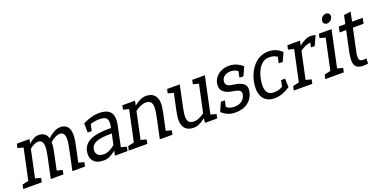

<svg xmlns="http://www.w3.org/2000/svg" viewBox="-54 -1409 4246 2142"><g transform="rotate(-20 2069.0 -338.0)"><path d="M144.8 -346.7 124 -355Q124 -355 135.7 -370.5Q147.3 -386 167.4 -408.8Q187.5 -431.5 213.3 -454.2Q239.2 -477 268 -492.5Q296.8 -508 325.8 -508L299.3 -439.7Q272.8 -439.7 245.8 -425.7Q218.7 -411.7 195.6 -393.2Q172.5 -374.7 158.7 -360.7Q144.8 -346.7 144.8 -346.7ZM342.5 -250Q358 -322.3 356.8 -363.6Q355.5 -404.8 340.5 -422.2Q325.5 -439.7 298.3 -439.7L324.8 -508Q362.3 -508 387.2 -494.5Q412 -481 425.2 -454.5Q438.3 -428 439.9 -390Q441.5 -352 432.5 -302L422.5 -250ZM400.5 -346.7 385.5 -380Q385.5 -380 396.7 -393Q407.8 -406 427.4 -425Q447 -444 472.2 -463Q497.3 -482 525.4 -495Q553.5 -508 581.5 -508L555 -439.7Q529.2 -439.7 502.2 -425.7Q475.2 -411.7 451.9 -393.2Q428.7 -374.7 414.6 -360.7Q400.5 -346.7 400.5 -346.7ZM32.8 0 138.8 -500H218.8L112.8 0ZM289.5 0 342.5 -250H422.5L369.5 0ZM546.2 0 599.2 -250H679.2L626.2 0ZM599.2 -250Q614.7 -322.3 613.4 -363.6Q612.2 -404.8 597.2 -422.2Q582.2 -439.7 555 -439.7L581.5 -508Q619 -508 643.8 -494.5Q668.7 -481 681.8 -454.5Q695 -428 696.6 -390Q698.2 -352 689.2 -302L679.2 -250ZM-37.3 0 -27.3 -49.2 62.8 -70 42.7 0ZM102.8 0 111.5 -70.8 192.8 -49.2 182.8 0ZM616.2 0 624.8 -70.8 706.2 -49.2 696.2 0ZM134 -431.7 58 -451.7 68.8 -500H148.8ZM359.5 0 368.2 -70.8 449.5 -49.2 439.5 0Z M922.3 8Q832.8 8 796.8 -38Q760.7 -84 774.7 -153Q791.7 -233 868.3 -269Q945 -305 1091 -305H1116L1103 -245Q978.7 -245 921.8 -223.6Q865 -202.2 854.7 -153Q845.7 -110.8 868.2 -83.9Q890.8 -57 946.5 -57ZM870.5 -403 852.2 -455Q852.2 -455 868.1 -463Q884 -471 911.1 -481.5Q938.2 -492 971.8 -500Q1005.3 -508 1040.7 -508L1021.5 -442Q986.3 -442 955.6 -434.5Q924.8 -427 902.7 -417.5Q880.5 -408 870.5 -403ZM1183 -245 1116 -305Q1126.3 -353 1122.9 -383.2Q1119.5 -413.5 1095.8 -427.8Q1072 -442 1021.5 -442L1040.7 -508Q1114.2 -508 1152.4 -484Q1190.7 -460 1199.8 -414Q1209 -368 1195 -302ZM1127.3 -163.3 1150.7 -146.7Q1150.7 -146.7 1137.6 -131Q1124.5 -115.3 1102 -92.3Q1079.5 -69.3 1050.5 -46.3Q1021.5 -23.3 988.4 -7.7Q955.3 8 922.3 8L946.5 -57Q971.5 -57 997.1 -67.8Q1022.7 -78.7 1045.9 -94.6Q1069.2 -110.5 1087.5 -126.1Q1105.8 -141.7 1116.6 -152.5Q1127.3 -163.3 1127.3 -163.3ZM1140 -45 1064 -60 1116 -305 1183 -245ZM1064 -60 1161 -140 1131 0H1051ZM1121 0 1129.7 -70.8 1211 -49.2 1201 0ZM901.8 -346.7H854.3L852.2 -455H924.7Z M1717.2 -250H1637.2Q1652.7 -322.3 1650.9 -363.6Q1649.2 -404.8 1630.1 -422.2Q1611 -439.7 1574.7 -439.7L1599.5 -508Q1681 -508 1713.8 -454.6Q1746.7 -401.2 1727.3 -302ZM1391.8 -500H1471.8L1365.8 0H1285.8ZM1637.2 -250H1717.2L1664.2 0H1584.2ZM1397.5 -346.7 1372.5 -355Q1372.5 -355 1385.6 -370.5Q1398.7 -386 1421.1 -408.8Q1443.5 -431.5 1472.4 -454.2Q1501.3 -477 1534.4 -492.5Q1567.5 -508 1600.5 -508L1575.7 -439.7Q1545.2 -439.7 1513.5 -425.7Q1481.8 -411.7 1455.7 -393.2Q1429.5 -374.7 1413.5 -360.7Q1397.5 -346.7 1397.5 -346.7ZM1387 -431.7 1311 -451.7 1321.8 -500H1401.8ZM1355.8 0 1364.5 -70.8 1445.8 -49.2 1435.8 0ZM1215.7 0 1225.7 -49.2 1315.8 -70 1295.7 0ZM1654.2 0 1662.8 -70.8 1744.2 -49.2 1734.2 0Z M1869.8 -250H1949.8Q1934 -177 1935.4 -134.6Q1936.8 -92.2 1955.8 -74.6Q1974.8 -57 2011.5 -57L1987.5 8Q1906 8 1873.4 -45.5Q1840.8 -99 1859.8 -198ZM2224.2 -140 2127.2 -60 2221.2 -500H2301.2ZM1949.8 -250H1869.8L1922.8 -500H2002.8ZM2127.2 -60 2224.2 -140 2195.2 0H2120.2ZM2188.8 -150 2213 -141.7Q2213 -141.7 2200.4 -126.5Q2187.8 -111.3 2165.5 -89.1Q2143.2 -66.8 2114.3 -44.6Q2085.5 -22.3 2052.5 -7.2Q2019.5 8 1986.5 8L2010.5 -57Q2043 -57 2074.4 -71Q2105.8 -85 2131.7 -103.5Q2157.5 -122 2173.2 -136Q2188.8 -150 2188.8 -150ZM2185.2 0 2193.8 -70.8 2275.2 -49.2 2265.2 0ZM1918 -431.7 1842 -451.7 1852.8 -500H1932.8ZM2216.3 -431.7 2140.3 -451.7 2151.2 -500H2231.2Z M2479 8 2493.2 -57Q2549.3 -57 2582.5 -84Q2615.7 -111 2624.7 -153Q2632.2 -186.7 2608.3 -202.8Q2584.5 -218.8 2525.7 -227L2549 -295Q2644 -284 2681.6 -252Q2719.2 -220 2704.7 -153Q2690.2 -82 2632.3 -37Q2574.5 8 2479 8ZM2589 -508 2579.8 -443Q2543.7 -443 2514.8 -424.6Q2485.8 -406.2 2478.7 -372.7Q2463.3 -306 2549 -295L2525.7 -227Q2454.2 -237.5 2419.9 -274.4Q2385.7 -311.3 2398.7 -372.7Q2407.8 -414.8 2435.4 -445.1Q2463 -475.3 2503.6 -491.7Q2544.2 -508 2589 -508ZM2320.3 -55 2373.2 -109Q2391.7 -92 2418.9 -74.5Q2446.2 -57 2493.2 -57L2479 8Q2438.7 8 2407.8 -3Q2377 -14 2355.7 -29Q2334.3 -44 2320.3 -55ZM2695.7 -395.3Q2679.2 -410.5 2651.5 -426.8Q2623.8 -443 2579.8 -443L2589 -508Q2626.2 -508 2656.7 -497.5Q2687.2 -487 2710.2 -472.2Q2733.3 -457.3 2747.7 -444ZM2415.2 -160.8 2392.8 -55H2320.3L2367.7 -160.8ZM2653.8 -342.3 2675.2 -443.8 2747.7 -444 2701.5 -342.3Z M2948.2 8Q2890.7 8 2855.2 -14Q2819.8 -36 2802.3 -73Q2784.8 -110 2783.2 -156Q2781.5 -202 2791.5 -250Q2801.5 -298 2823.1 -344Q2844.7 -390 2877.8 -427Q2910.8 -464 2955.8 -486Q3000.7 -508 3058.2 -508L3044 -442.8Q3005 -442.8 2976.5 -426.1Q2948 -409.3 2927.5 -381.7Q2907 -354 2893.8 -319.7Q2880.7 -285.3 2873.5 -250Q2866.2 -214.7 2864.7 -180.2Q2863.2 -145.8 2871.7 -117.8Q2880.2 -89.7 2901.8 -73.3Q2923.3 -57 2962.3 -57ZM2947.2 8 2961.3 -57Q3006.8 -57 3043.8 -73.9Q3080.8 -90.8 3104.3 -105.8L3132.2 -55Q3114.2 -44 3085.8 -29Q3057.5 -14 3022.5 -3Q2987.5 8 2947.2 8ZM3165.3 -395Q3148 -410 3118.3 -426.4Q3088.7 -442.8 3043.2 -442.8L3057.3 -508Q3097.7 -508 3128.1 -497Q3158.5 -486 3179.8 -471.1Q3201.2 -456.2 3214.2 -444.2ZM3081.3 -158.3H3128.8L3132.2 -55H3059.7ZM3120.3 -342.5 3141.7 -444 3214.2 -444.2 3168 -342.5Z M3533.7 -439.7 3558.5 -508ZM3350.8 -500H3430.8L3324.8 0H3244.8ZM3578.7 -431.3Q3568.8 -435.2 3557.6 -437.4Q3546.3 -439.7 3533.7 -439.7L3558.5 -508Q3574.5 -508 3588.8 -505.6Q3603 -503.2 3615 -498.8ZM3356.5 -346.7 3331.5 -355Q3331.5 -355 3344.6 -370.5Q3357.7 -386 3380.1 -408.8Q3402.5 -431.5 3431.4 -454.2Q3460.3 -477 3493.4 -492.5Q3526.5 -508 3559.5 -508L3534.7 -439.7Q3504.2 -439.7 3472.5 -425.7Q3440.8 -411.7 3414.7 -393.2Q3388.5 -374.7 3372.5 -360.7Q3356.5 -346.7 3356.5 -346.7ZM3346 -431.7 3270 -451.7 3280.8 -500H3360.8ZM3174.7 0 3184.7 -49.2 3274.8 -70 3254.7 0ZM3314.8 0 3323.5 -70.8 3404.8 -49.2 3394.8 0ZM3519 -387.2 3542.2 -497.2 3615 -498.8 3564 -387.2Z M3618.8 0 3725 -500H3805L3698.8 0ZM3781 -575.8Q3758.2 -575.8 3746 -591.5Q3733.8 -607.2 3738.7 -630Q3743.5 -652.7 3762.3 -668.4Q3781.2 -684.2 3804 -684.2Q3826.7 -684.2 3839.2 -668.4Q3851.8 -652.7 3847 -630Q3842.2 -607.2 3822.9 -591.5Q3803.7 -575.8 3781 -575.8ZM3720.2 -431.7 3644.2 -451.7 3655 -500H3735ZM3548.7 0 3558.7 -49.2 3648.8 -70 3628.7 0ZM3688.8 0 3697.5 -70.8 3778.8 -49.2 3768.8 0Z M3876.7 -434.2 3890.8 -500H4175L4160.8 -434.2ZM4058.3 -60 4056.2 0Q4041.2 3 4029.8 4.2Q4018.5 5.3 4003 5.3Q3951.3 5.3 3924.4 -13.8Q3897.5 -32.8 3893.1 -77.9Q3888.7 -123 3904.7 -200L3989.7 -600L4072.2 -611.7L3977.7 -167Q3965.3 -106.5 3974.2 -81.8Q3983 -57 4021.3 -57Q4030.3 -57 4038.8 -58Q4047.3 -59 4058.3 -60Z"/></g></svg>

Font: Epunda Slab Light
Style: Italic
Weight: 300
Italic angle: -12°
Designer: Simon Atzbach
Foundry: typofactur
Version: Version 1.102